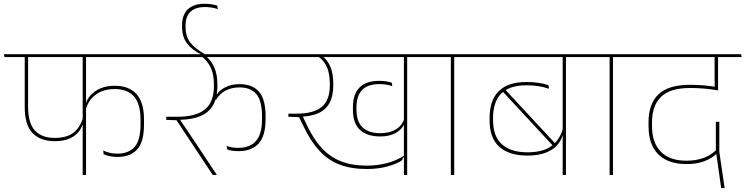

<svg xmlns="http://www.w3.org/2000/svg" viewBox="-37 -906 3860 994"><path d="M-13.5 -610.5H795L792 -625.5H-17ZM246 -175Q289.5 -175 319.5 -187.2Q349.5 -199.5 367.2 -220.2Q385 -241 392.5 -266.5H394.5L392.5 -296Q377.5 -245 342.5 -218.5Q307.5 -192 246 -192Q180 -192 144.2 -229.8Q108.5 -267.5 108.5 -353V-614H91V-351.5Q91 -258.5 131.8 -216.8Q172.5 -175 246 -175ZM556 -445Q622.5 -445 656.5 -406.8Q690.5 -368.5 690.5 -286V-263Q690.5 -179 659.2 -144.8Q628 -110.5 570.5 -110.5Q550 -110.5 531.5 -114.8Q513 -119 497.5 -127L499.5 -107.5Q512 -101.5 530.5 -97.5Q549 -93.5 571.5 -93.5Q637 -93.5 672.8 -132Q708.5 -170.5 708.5 -261.5V-287.5Q708.5 -376 669.8 -419Q631 -462 556.5 -462Q515 -462 483.8 -448.8Q452.5 -435.5 432.5 -413.5Q412.5 -391.5 405.5 -364.5H404L406.5 -339Q422 -390.5 461 -417.8Q500 -445 556 -445ZM408.5 -615H391V0H408.5Z M1136.5 -150.5 1139 -132.5Q1151 -127.5 1165.8 -125.5Q1180.5 -123.5 1198 -123.5Q1266 -123.5 1302 -163Q1338 -202.5 1338 -290V-304Q1338 -391.5 1304 -431Q1270 -470.5 1202 -470.5Q1161 -470.5 1127.2 -453.2Q1093.5 -436 1076 -401.5L1081 -388.5Q1101.5 -423 1133.2 -438.2Q1165 -453.5 1202 -453.5Q1261 -453.5 1290.2 -418.8Q1319.5 -384 1319.5 -303V-290Q1319.5 -211.5 1288 -176Q1256.5 -140.5 1197 -140.5Q1179.5 -140.5 1164.2 -143Q1149 -145.5 1136.5 -150.5ZM1165.5 -625.5 1168.5 -610.5H1422L1419 -625.5ZM1191 -610.5 1188 -625.5H778.5L781.5 -610.5ZM1085 0V-1.5L970.5 -174Q957.5 -193.5 944.5 -212.8Q931.5 -232 918.2 -251.8Q905 -271.5 891.5 -291.5V-299L823.5 -301.5V-285.5L877 -283.5L1064.5 0ZM1030 -614.5H1006Q1037.5 -590.5 1054 -556Q1070.5 -521.5 1070.5 -467V-460Q1070.5 -378 1024.2 -339.8Q978 -301.5 880.5 -301.5H823.5L852 -285.5H880.5Q989.5 -285.5 1039 -328.5Q1088.5 -371.5 1088.5 -459V-467Q1088.5 -521.5 1072.2 -557.2Q1056 -593 1030 -614.5Z M1026 -619.5V-624Q970 -656 946.8 -687.2Q923.5 -718.5 923.5 -768V-773Q923.5 -821 949.2 -845.2Q975 -869.5 1023 -869.5Q1040 -869.5 1056 -867.2Q1072 -865 1090.5 -859L1087.5 -877Q1072.5 -882 1056.2 -884.2Q1040 -886.5 1022 -886.5Q966 -886.5 935.8 -858.2Q905.5 -830 905.5 -773.5V-767.5Q905.5 -715 931.5 -681Q957.5 -647 1006 -623.5V-619.5Z M2071 -615H2054V0H2071ZM1985 -610.5H2201L2197.5 -625.5H1981.5ZM1414 -610.5H2150.5L2147.5 -625.5H1411ZM1688.5 -470.5Q1688.5 -524 1674 -559Q1659.5 -594 1633 -614.5H1609.5Q1641.5 -591 1656 -557.2Q1670.5 -523.5 1670.5 -470.5V-466Q1670.5 -386 1628 -351.8Q1585.5 -317.5 1497 -317.5H1456L1479.5 -301H1500Q1564.5 -301 1606.2 -318Q1648 -335 1668.2 -371.5Q1688.5 -408 1688.5 -466ZM2042 -74 2056 -97.5V-100.5Q2015.5 -74.5 1966.2 -61.5Q1917 -48.5 1862 -48.5Q1787 -48.5 1730.2 -70.2Q1673.5 -92 1630.2 -138Q1587 -184 1552.5 -257L1527.5 -309L1456 -317.5V-301.5L1511.5 -299.5L1535.5 -250Q1572 -173.5 1617 -125Q1662 -76.5 1721.5 -53.8Q1781 -31 1862.5 -31Q1918.5 -31 1965 -43.2Q2011.5 -55.5 2042 -74ZM1931.5 -199.5Q1981 -199.5 2013.2 -218.5Q2045.5 -237.5 2056.5 -266H2058L2055.5 -289.5Q2042.5 -253 2010.2 -234.8Q1978 -216.5 1931.5 -216.5Q1871.5 -216.5 1840 -246.5Q1808.5 -276.5 1808.5 -339V-349.5Q1808.5 -410.5 1838 -440.5Q1867.5 -470.5 1927 -470.5Q1945 -470.5 1960.8 -468.2Q1976.5 -466 1994 -460L1991 -478Q1976.5 -483 1960.2 -485.2Q1944 -487.5 1926 -487.5Q1858.5 -487.5 1824.2 -453Q1790 -418.5 1790 -349.5V-338Q1790 -267.5 1826.8 -233.5Q1863.5 -199.5 1931.5 -199.5Z M2314.5 0V-615H2297V0ZM2444 -610.5 2441 -625.5H2168L2171 -610.5Z M2893 -615H2876V0H2893ZM2807 -610.5H3023L3019.5 -625.5H2803.5ZM2416.5 -610.5H2971.5L2968.5 -625.5H2413.5ZM2559.5 -438.5 2825.5 -151.5 2838.5 -162 2575.5 -445.5ZM2497.5 -284Q2497.5 -190.5 2548.5 -145.5Q2599.5 -100.5 2693.5 -100.5Q2749 -100.5 2787 -115Q2825 -129.5 2847 -154Q2869 -178.5 2876.5 -208.5H2878L2876.5 -238Q2859.5 -179 2815.5 -148.2Q2771.5 -117.5 2693.5 -117.5Q2608.5 -117.5 2562 -158.5Q2515.5 -199.5 2515.5 -285.5V-293.5Q2515.5 -379 2558 -421.8Q2600.5 -464.5 2689.5 -464.5Q2721 -464.5 2750.2 -460Q2779.5 -455.5 2805 -446.5L2802.5 -465Q2780 -473 2751 -477.2Q2722 -481.5 2689.5 -481.5Q2593.5 -481.5 2545.5 -434.5Q2497.5 -387.5 2497.5 -294.5Z M3136.5 0V-615H3119V0ZM3266 -610.5 3263 -625.5H2990L2993 -610.5Z M3596.5 -610.5H3784.5L3781.5 -625.5H3593.5ZM3679.5 -615.5H3662.5V-487L3679.5 -487.5ZM3238.5 -610.5H3803L3799.5 -625.5H3235.5ZM3663 -447.5 3680.5 -438V-616H3663ZM3687 -275.5H3669V-117.5L3670.5 -116L3696.5 67.5H3714.5L3687 -119.5ZM3517 -74Q3429.5 -74 3384 -120.8Q3338.5 -167.5 3338.5 -254V-272.5Q3338.5 -360 3385.8 -405.2Q3433 -450.5 3535.5 -450.5Q3571.5 -450.5 3607.2 -447.5Q3643 -444.5 3680.5 -438V-454.5Q3643.5 -460.5 3608.8 -463.8Q3574 -467 3535 -467Q3424 -467 3372.2 -417.8Q3320.5 -368.5 3320.5 -273.5V-253.5Q3320.5 -190 3343 -146Q3365.5 -102 3409.8 -79.2Q3454 -56.5 3517.5 -56.5Q3569 -56.5 3608.8 -71.2Q3648.5 -86 3673.5 -111L3672 -130.5Q3644 -102.5 3604.8 -88.2Q3565.5 -74 3517 -74Z"/></svg>

Font: Anek Devanagari Thin
Style: Regular
Weight: 250
Designer: Kailash Malviya (Devanagari) & Yesha Goshar (Latin)
Foundry: Ek Type
Version: Version 1.003